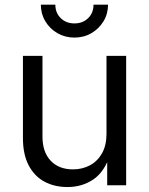

<svg xmlns="http://www.w3.org/2000/svg" viewBox="-20 -773 622 801"><path d="M261.7 7.3Q207 7.3 165 -15.4Q123 -38.1 99.4 -83.7Q75.7 -129.4 75.7 -196.8V-540H157.2V-203.1Q157.2 -138.7 191.4 -102.5Q225.6 -66.4 284.2 -66.4Q323.7 -66.4 355.5 -83.5Q387.2 -100.6 405.8 -133.8Q424.3 -167 424.3 -214.8V-540H506.3V0H427.2V-129.9H440.4Q416 -55.7 369.1 -24.2Q322.3 7.3 261.7 7.3ZM290.5 -616.2Q251.5 -616.2 219.7 -634.5Q188 -652.8 169.2 -684.1Q150.4 -715.3 150.4 -753.4H210.9Q210.9 -719.2 233.4 -697.3Q255.9 -675.3 290.5 -675.3Q325.2 -675.3 347.7 -697.3Q370.1 -719.2 370.1 -753.4H430.7Q430.7 -715.3 411.9 -684.3Q393.1 -653.3 361.6 -634.8Q330.1 -616.2 290.5 -616.2Z"/></svg>

Font: V-Inter
Style: Regular-375
Weight: 375
Designer: Rasmus Andersson
Foundry: rsms
Version: Version 4.000;git-4146feb